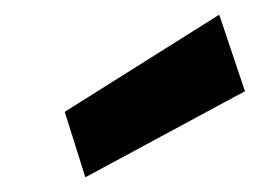

<svg xmlns="http://www.w3.org/2000/svg" viewBox="-20 -795 353 261"><path d="M96 -554 68 -643 278 -775 313 -671Z"/></svg>

Font: DM Sans 12pt Black
Style: Italic
Weight: 900
Italic angle: -10°
Version: Version 4.004;gftools[0.9.30]